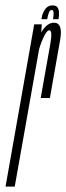

<svg xmlns="http://www.w3.org/2000/svg" viewBox="-58 -690 245 710"><path d="M92.5 -327.5H126.5Q152.5 -476 164.2 -541Q176 -606 141.5 -606Q118.5 -606 99.2 -577.8Q80 -549.5 73.5 -511.5L84.5 -498Q88.5 -519.5 101.5 -548.8Q114.5 -578 124.5 -578Q137 -578 127.8 -526.2Q118.5 -474.5 92.5 -327.5ZM-37.5 0H-3.5L92.5 -541.5L96.5 -600H68.5ZM136.5 -670Q124.5 -670 116.5 -663.8Q108.5 -657.5 102.8 -645.5Q97 -633.5 95 -619H116.5Q119 -632 121.5 -639.5Q124 -647 126.5 -650Q129 -653 133.5 -653Q137 -653 138.5 -650.2Q140 -647.5 140.2 -640Q140.5 -632.5 138 -619H158.5Q161 -633.5 160 -645.5Q159 -657.5 153.8 -663.8Q148.5 -670 136.5 -670Z"/></svg>

Font: Anybody UltraCondensed ExtraLight
Style: Italic
Weight: 250
Width: 1
Italic angle: -10°
Version: Version 1.113;gftools[0.9.25]